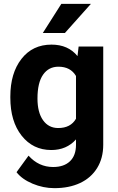

<svg xmlns="http://www.w3.org/2000/svg" viewBox="-20 -770 611 998"><path d="M33.7 0ZM33.7 -268.1Q33.7 -389.6 91.6 -463.9Q149.4 -538.1 247.6 -538.1Q334.5 -538.1 382.8 -478.5L388.7 -528.3H516.6V-17.6Q516.6 51.8 485.1 103Q453.6 154.3 396.5 181.2Q339.4 208 262.7 208Q204.6 208 149.4 184.8Q94.2 161.6 65.9 125L128.4 39.1Q181.2 98.1 256.3 98.1Q312.5 98.1 343.8 68.1Q375 38.1 375 -17.1V-45.4Q326.2 9.8 246.6 9.8Q151.4 9.8 92.5 -64.7Q33.7 -139.2 33.7 -262.2ZM174.8 -257.8Q174.8 -186 203.6 -145.3Q232.4 -104.5 282.7 -104.5Q347.2 -104.5 375 -152.8V-375Q346.7 -423.3 283.7 -423.3Q232.9 -423.3 203.9 -381.8Q174.8 -340.3 174.8 -257.8ZM298.8 -750H452.6L317.4 -598.6H202.6Z"/></svg>

Font: Roboto
Style: Bold
Weight: 700
Designer: Google
Version: Version 2.134; 2016; ttfautohint (v1.6)